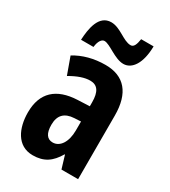

<svg xmlns="http://www.w3.org/2000/svg" viewBox="-187 -847 839 949"><g transform="rotate(30 232.0 -372.5)"><path d="M77 -604H148C152 -641 167 -657 181 -657C213 -657 267 -605 317 -605C366 -605 403 -658 404 -755H333C328 -722 320 -703 302 -703C260 -703 217 -754 164 -754C93 -754 80 -667 77 -604ZM245 -557C179 -557 120 -541 71 -511L106 -414C151 -440 187 -452 218 -452C260 -452 279 -423 279 -364V-341L211 -338C93 -333 29 -275 29 -162C29 -74 65 10 155 10C219 10 257 -17 290 -73H292L314 0H409V-363C409 -491 352 -557 245 -557ZM242 -252 279 -254V-203C279 -137 250 -94 209 -94C177 -94 160 -118 160 -167C160 -221 187 -249 242 -252Z"/></g></svg>

Font: Noto Sans Hebrew ExtraCondensed
Style: Bold
Weight: 700
Width: 2
Designer: Monotype Design Team
Foundry: Monotype Imaging Inc.
Version: Version 2.004